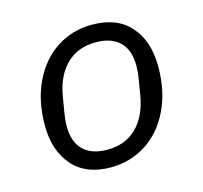

<svg xmlns="http://www.w3.org/2000/svg" viewBox="-84 -621 768 726"><g transform="rotate(-15 300.0 -258.0)"><path d="M64 -206Q64 -302 99.5 -375.5Q135 -449 196.5 -488.5Q258 -528 334 -528Q432 -528 484 -469Q536 -410 536 -310Q536 -214 500.5 -140.5Q465 -67 403 -27.5Q341 12 265 12Q168 12 116 -47.5Q64 -107 64 -206ZM442 -222 452 -282Q457 -312 457 -333Q457 -397 424 -428.5Q391 -460 331 -460Q260 -460 215.5 -416Q171 -372 158 -294L148 -234Q143 -204 143 -183Q143 -119 176 -87.5Q209 -56 269 -56Q340 -56 384.5 -100Q429 -144 442 -222Z"/></g></svg>

Font: iA Writer Duo S
Style: Italic
Weight: 400
Italic angle: -9.5°
Designer: Mike Abbink, Paul van der Laan, Pieter van Rosmalen, Oliver Reichenstein
Foundry: Bold Monday and Information Architects Inc.
Version: Version 2.000